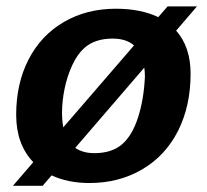

<svg xmlns="http://www.w3.org/2000/svg" viewBox="-20 -565 651 603"><path d="M84.5 -55.7Q30.8 -111.8 30.8 -204.6Q30.8 -302.7 69.8 -378.4Q108.9 -454.1 180.4 -495.8Q252 -537.6 343.8 -537.6Q421.4 -537.6 477.1 -511.2L506.3 -544.9H598.6L533.2 -468.8Q578.6 -417.5 578.6 -333.5Q578.6 -232.4 539.1 -153.8Q499 -75.2 426 -32.7Q353 9.8 261.2 9.8Q193.4 9.8 142.1 -14.2L113.8 18.6H20.5ZM174.8 -210.4Q174.8 -187.5 178.7 -165L400.9 -422.4Q376.5 -443.8 333.5 -443.8Q278.3 -443.8 245.1 -414.6Q223.1 -395 207.3 -361.1Q191.4 -327.1 183.1 -287.4Q174.8 -247.6 174.8 -210.4ZM435.1 -323.2Q435.1 -340.3 433.1 -352.5L216.3 -100.6Q240.2 -84 276.4 -84Q331.1 -84 363.3 -111.8Q395 -139.2 413.3 -195.3Q431.6 -251.5 435.1 -323.2Z"/></svg>

Font: Arimo
Style: Italic
Weight: 400
Italic angle: -12°
Designer: Steve Matteson
Foundry: Monotype Imaging Inc.
Version: Version 1.33